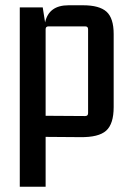

<svg xmlns="http://www.w3.org/2000/svg" viewBox="-20 -518 496 728"><path d="M153 190H55V-490H142L151 -433Q165 -498 240 -498H295Q357 -498 384 -473.5Q411 -449 411 -389V-112Q411 -48 382.5 -22.5Q354 3 284 2L153 1ZM153 -407V-79L303 -78Q314 -78 314 -89V-407Q314 -418 303 -418H164Q153 -418 153 -407Z"/></svg>

Font: Gemunu Libre SemiBold
Style: Regular
Weight: 600
Designer: Puspanada Ekanayake, Sola Matas, Pathum Egodawatta, Kosala Senevirathne
Foundry: mooniak
Version: Version 1.100